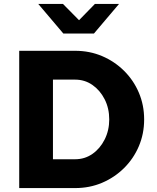

<svg xmlns="http://www.w3.org/2000/svg" viewBox="-20 -959 800 979"><path d="M250 -147H363Q412 -147 451 -174Q490 -201 513.5 -247.5Q537 -294 537 -350Q537 -407 513.5 -453Q490 -499 451 -526Q412 -553 363 -553H250ZM78 0V-700H363Q437 -700 500.5 -673Q564 -646 612.5 -598Q661 -550 688 -486.5Q715 -423 715 -350Q715 -277 688 -213.5Q661 -150 612.5 -102Q564 -54 500.5 -27Q437 0 363 0ZM301 -939 383 -856 464 -939H587L459 -788H303L175 -939Z"/></svg>

Font: Red Hat Text
Style: Bold
Weight: 700
Designer: Pentagram, MCKL
Foundry: MCKL
Version: Version 1.030